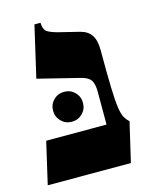

<svg xmlns="http://www.w3.org/2000/svg" viewBox="-102 -646 546 707"><g transform="rotate(-15 171.0 -292.5)"><path d="M309 -430Q309 -341 310.5 -289Q312 -237 316 -210Q320 -183 327 -171Q334 -159 344 -150L309 0H-8L29 -160H259V-285Q259 -314 250 -328.5Q241 -343 214 -350L53 -390L98 -585H121Q122 -560 133 -551.5Q144 -543 173 -535L254 -515Q282 -508 295.5 -488Q309 -468 309 -430ZM139 -203Q115 -203 98.5 -219.5Q82 -236 82 -260Q82 -284 98.5 -300.5Q115 -317 139 -317Q163 -317 179.5 -300.5Q196 -284 196 -260Q196 -236 179.5 -219.5Q163 -203 139 -203Z"/></g></svg>

Font: Bona Nova
Style: Bold
Weight: 700
Designer: Mateusz Machalski
Foundry: Capitalics
Version: Version 4.001; ttfautohint (v1.8.3)